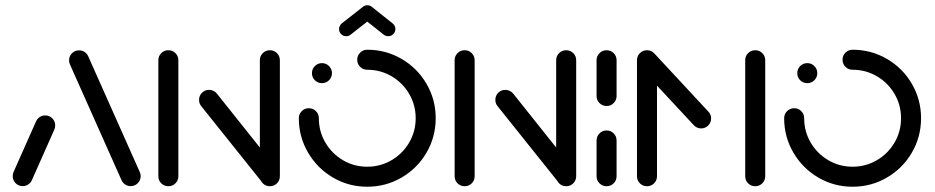

<svg xmlns="http://www.w3.org/2000/svg" viewBox="-20 -710 3565 732"><path d="M66.7 -0.4Q50.7 -0.4 39.6 -11.5Q28.5 -22.6 28.5 -38.5Q28.5 -47 31.9 -54.8L117.8 -248.1Q122.6 -258.1 131.9 -264.1Q141.1 -270 152.2 -270Q168.1 -270 179.3 -258.9Q190.4 -247.8 190.4 -231.9Q190.4 -223.3 187 -215.6L101.1 -22.2Q96.3 -12.2 87 -6.3Q77.8 -0.4 66.7 -0.4ZM516.3 -38.5Q516.3 -22.6 505.2 -11.5Q494.1 -0.4 478.1 -0.4Q467 -0.4 457.8 -6.3Q448.5 -12.2 443.7 -22.2L247 -463.7Q243.3 -471.1 243.3 -480Q243.3 -495.9 254.4 -507Q265.6 -518.1 281.5 -518.1Q292.6 -518.1 301.9 -512.2Q311.1 -506.3 315.9 -496.3L512.6 -54.8Q516.3 -47.4 516.3 -38.5Z M621.9 0Q605.9 0 594.8 -11.1Q583.7 -22.2 583.7 -38.1V-480.4Q583.7 -496.3 594.8 -507.4Q605.9 -518.5 621.9 -518.5Q637.8 -518.5 648.9 -507.4Q660 -496.3 660 -480.4V-38.1Q660 -22.2 648.9 -11.1Q637.8 0 621.9 0ZM738.9 -329.3Q738.9 -345.2 750 -356.3Q761.1 -367.4 777 -367.4Q785.9 -367.4 793.9 -363.5Q801.9 -359.6 807 -353L1041.1 -59.3L981.9 -11.9L747 -305.6Q738.9 -315.6 738.9 -329.3ZM1008.9 0Q993 0 981.9 -11.1Q970.7 -22.2 970.7 -38.1V-480.4Q970.7 -496.3 981.9 -507.4Q993 -518.5 1008.9 -518.5Q1024.8 -518.5 1035.9 -507.4Q1047 -496.3 1047 -480.4V-38.1Q1047 -22.2 1035.9 -11.1Q1024.8 0 1008.9 0Z M1169.3 -431.1Q1169.3 -447 1180.4 -458.1Q1191.5 -469.3 1207.4 -469.3Q1223.3 -469.3 1234.4 -458.1Q1245.6 -447 1245.6 -431.1Q1245.6 -415.2 1234.4 -404.1Q1223.3 -393 1207.4 -393Q1191.5 -393 1180.4 -404.1Q1169.3 -415.2 1169.3 -431.1ZM1341.9 -482.2Q1341.9 -498.1 1353 -509.3Q1364.1 -520.4 1380 -520.4Q1451.1 -520.4 1511.1 -485.4Q1571.1 -450.4 1606.1 -390.4Q1641.1 -330.4 1641.1 -259.3Q1641.1 -188.1 1606.1 -128.1Q1571.1 -68.1 1511.1 -33.1Q1451.1 1.9 1380 1.9Q1308.9 1.9 1249.1 -33.3Q1189.3 -68.5 1154.3 -128.5Q1119.3 -188.5 1119.3 -259.3Q1119.3 -275.2 1130.4 -286.3Q1141.5 -297.4 1157.4 -297.4Q1173.3 -297.4 1184.4 -286.3Q1195.6 -275.2 1195.6 -259.3Q1195.6 -208.9 1220.4 -166.5Q1245.2 -124.1 1287.4 -99.3Q1329.6 -74.4 1380 -74.4Q1430.4 -74.4 1472.8 -99.3Q1515.2 -124.1 1540 -166.5Q1564.8 -208.9 1564.8 -259.3Q1564.8 -309.6 1540 -352Q1515.2 -394.4 1472.8 -419.3Q1430.4 -444.1 1380 -444.1Q1364.1 -444.1 1353 -455.2Q1341.9 -466.3 1341.9 -482.2ZM1380.4 -690Q1391.9 -690 1399.8 -682Q1407.8 -674.1 1407.8 -662.6Q1407.8 -656.3 1405 -650.7Q1402.2 -645.2 1397.4 -641.1L1317 -578.1Q1310 -571.9 1300 -571.9Q1288.5 -571.9 1280.6 -579.8Q1272.6 -587.8 1272.6 -599.3Q1272.6 -605.6 1275.4 -611.1Q1278.1 -616.7 1283 -620.7L1363.3 -683.7Q1370.4 -690 1380.4 -690ZM1397.4 -684.1 1477 -620.7Q1487.4 -612.2 1487.4 -599.3Q1487.4 -588.1 1479.4 -580Q1471.5 -571.9 1460 -571.9Q1450.7 -571.9 1442.6 -578.1L1363.3 -641.1Z M1751.5 0Q1735.6 0 1724.4 -11.1Q1713.3 -22.2 1713.3 -38.1V-480.4Q1713.3 -496.3 1724.4 -507.4Q1735.6 -518.5 1751.5 -518.5Q1767.4 -518.5 1778.5 -507.4Q1789.6 -496.3 1789.6 -480.4V-38.1Q1789.6 -22.2 1778.5 -11.1Q1767.4 0 1751.5 0ZM1868.5 -329.3Q1868.5 -345.2 1879.6 -356.3Q1890.7 -367.4 1906.7 -367.4Q1915.6 -367.4 1923.5 -363.5Q1931.5 -359.6 1936.7 -353L2170.7 -59.3L2111.5 -11.9L1876.7 -305.6Q1868.5 -315.6 1868.5 -329.3ZM2138.5 0Q2122.6 0 2111.5 -11.1Q2100.4 -22.2 2100.4 -38.1V-480.4Q2100.4 -496.3 2111.5 -507.4Q2122.6 -518.5 2138.5 -518.5Q2154.4 -518.5 2165.6 -507.4Q2176.7 -496.3 2176.7 -480.4V-38.1Q2176.7 -22.2 2165.6 -11.1Q2154.4 0 2138.5 0Z M2292.6 0Q2276.7 0 2265.6 -11.1Q2254.4 -22.2 2254.4 -38.1V-174.4Q2254.4 -190.4 2265.6 -201.5Q2276.7 -212.6 2292.6 -212.6Q2308.5 -212.6 2319.6 -201.5Q2330.7 -190.4 2330.7 -174.4V-38.1Q2330.7 -22.2 2319.6 -11.1Q2308.5 0 2292.6 0ZM2292.6 -305.9Q2276.7 -305.9 2265.6 -317Q2254.4 -328.1 2254.4 -344.1V-480.4Q2254.4 -496.3 2265.6 -507.4Q2276.7 -518.5 2292.6 -518.5Q2308.5 -518.5 2319.6 -507.4Q2330.7 -496.3 2330.7 -480.4V-344.1Q2330.7 -328.1 2319.6 -317Q2308.5 -305.9 2292.6 -305.9Z M2446.7 -518.5Q2462.6 -518.5 2473.7 -507.4Q2484.8 -496.3 2484.8 -480.4V-38.1Q2484.8 -22.2 2473.7 -11.1Q2462.6 0 2446.7 0Q2430.7 0 2419.6 -11.1Q2408.5 -22.2 2408.5 -38.1V-480.4Q2408.5 -496.3 2419.6 -507.4Q2430.7 -518.5 2446.7 -518.5ZM2691.1 -258.5Q2691.1 -242.6 2680 -231.5Q2668.9 -220.4 2653 -220.4Q2644.8 -220.4 2637.6 -223.7Q2630.4 -227 2625.2 -232.6L2421.9 -451.1Q2411.5 -462.2 2411.5 -477Q2411.5 -493 2422.6 -504.1Q2433.7 -515.2 2449.6 -515.2Q2457.8 -515.2 2465 -512Q2472.2 -508.9 2477.4 -503.3L2680.7 -284.4Q2691.1 -274.1 2691.1 -258.5ZM2859.3 -518.5Q2875.2 -518.5 2886.3 -507.4Q2897.4 -496.3 2897.4 -480.4V-38.1Q2897.4 -22.2 2886.3 -11.1Q2875.2 0 2859.3 0Q2843.3 0 2832.2 -11.1Q2821.1 -22.2 2821.1 -38.1V-480.4Q2821.1 -496.3 2832.2 -507.4Q2843.3 -518.5 2859.3 -518.5Z M3019.6 -431.1Q3019.6 -447 3030.7 -458.1Q3041.9 -469.3 3057.8 -469.3Q3073.7 -469.3 3084.8 -458.1Q3095.9 -447 3095.9 -431.1Q3095.9 -415.2 3084.8 -404.1Q3073.7 -393 3057.8 -393Q3041.9 -393 3030.7 -404.1Q3019.6 -415.2 3019.6 -431.1ZM3192.2 -482.2Q3192.2 -498.1 3203.3 -509.3Q3214.4 -520.4 3230.4 -520.4Q3301.5 -520.4 3361.5 -485.4Q3421.5 -450.4 3456.5 -390.4Q3491.5 -330.4 3491.5 -259.3Q3491.5 -188.1 3456.5 -128.1Q3421.5 -68.1 3361.5 -33.1Q3301.5 1.9 3230.4 1.9Q3159.3 1.9 3099.4 -33.3Q3039.6 -68.5 3004.6 -128.5Q2969.6 -188.5 2969.6 -259.3Q2969.6 -275.2 2980.7 -286.3Q2991.9 -297.4 3007.8 -297.4Q3023.7 -297.4 3034.8 -286.3Q3045.9 -275.2 3045.9 -259.3Q3045.9 -208.9 3070.7 -166.5Q3095.6 -124.1 3137.8 -99.3Q3180 -74.4 3230.4 -74.4Q3280.7 -74.4 3323.1 -99.3Q3365.6 -124.1 3390.4 -166.5Q3415.2 -208.9 3415.2 -259.3Q3415.2 -309.6 3390.4 -352Q3365.6 -394.4 3323.1 -419.3Q3280.7 -444.1 3230.4 -444.1Q3214.4 -444.1 3203.3 -455.2Q3192.2 -466.3 3192.2 -482.2Z"/></svg>

Font: 26F Galaxy Sans
Style: Bold
Weight: 700
Designer: C₂₉H₂₅N₃O₅
Version: Version 1.100